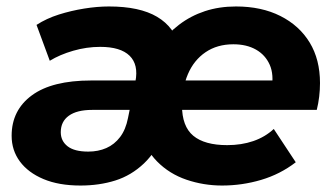

<svg xmlns="http://www.w3.org/2000/svg" viewBox="-20 -566 1035 594"><path d="M229 8Q162 8 114.5 -12Q67 -32 41.5 -66.5Q16 -101 16 -146Q16 -225 78.5 -271Q141 -317 262 -317H411L395 -226H265Q218 -226 193 -208Q168 -190 168 -157Q168 -130 189 -113.5Q210 -97 253 -97Q284 -97 309 -108Q334 -119 351.5 -142Q369 -165 376 -201L399 -314Q409 -366 381 -393.5Q353 -421 290 -421Q248 -421 206.5 -409Q165 -397 134 -378L93 -489Q124 -509 162 -521Q200 -533 240.5 -539.5Q281 -546 317 -546Q412 -546 466 -514Q520 -482 536 -420L469 -423Q498 -462 534 -489.5Q570 -517 614 -531.5Q658 -546 710 -546Q789 -546 847.5 -516.5Q906 -487 938 -434.5Q970 -382 970 -309Q970 -288 967.5 -267Q965 -246 960 -226H517L533 -317H866L820 -290Q828 -335 814.5 -365.5Q801 -396 772 -412.5Q743 -429 702 -429Q652 -429 616 -404.5Q580 -380 561.5 -337Q543 -294 543 -240Q543 -175 578 -146Q613 -117 683 -117Q727 -117 763.5 -129.5Q800 -142 827 -167L895 -64Q847 -27 788 -9.5Q729 8 667 8Q610 8 557 -10Q504 -28 466 -66.5Q428 -105 411 -166L492 -165Q465 -98 425.5 -60.5Q386 -23 336.5 -7.5Q287 8 229 8Z"/></svg>

Font: MOST Montserrat
Style: Bold Italic
Weight: 700
Italic angle: -11.3°
Designer: Julieta Ulanovsky
Foundry: Julieta Ulanovsky
Version: Version 8.000;March 11, 2024;FontCreator 15.0.0.2926 64-bit